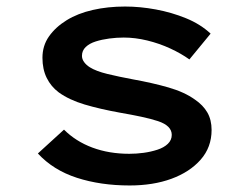

<svg xmlns="http://www.w3.org/2000/svg" viewBox="-20 -558 761 588"><path d="M377 10Q288 10 215.5 -13.5Q143 -37 96 -88L176 -161Q212 -125 263 -106Q314 -87 376 -87Q398 -87 420 -90Q442 -93 462 -99.5Q482 -106 494 -117.5Q506 -129 506 -145Q506 -173 464 -187Q443 -194 412.5 -200.5Q382 -207 347 -213Q286 -224 239 -238Q192 -252 160 -275Q136 -293 123 -319.5Q110 -346 110 -381Q110 -418 130 -446.5Q150 -475 184 -496Q218 -517 264 -527.5Q310 -538 363 -538Q409 -538 457.5 -529Q506 -520 550 -502Q594 -484 625 -455L560 -376Q535 -394 501.5 -409.5Q468 -425 431 -434Q394 -443 359 -443Q337 -443 314.5 -440Q292 -437 273 -431Q254 -425 242.5 -414Q231 -403 231 -387Q231 -377 237.5 -368Q244 -359 255 -352Q274 -340 309 -331.5Q344 -323 387 -315Q448 -304 496.5 -290Q545 -276 577 -253Q602 -236 615 -213.5Q628 -191 628 -160Q628 -107 594.5 -69Q561 -31 505 -10.5Q449 10 377 10Z"/></svg>

Font: Lexend Peta Medium
Style: Regular
Weight: 500
Designer: Bonnie Shaver-Troup, Thomas Jockin
Foundry: Lexend
Version: Version 1.007